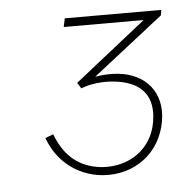

<svg xmlns="http://www.w3.org/2000/svg" viewBox="-36 -736 411 426"><g transform="rotate(-5 169.0 -522.5)"><path d="M176 -346C248 -340 306 -384 318 -454C329 -518 290 -561 231 -567C215 -569 196 -568 179 -565L336 -688L338 -700H123L119 -681H297L138 -555L146 -542C168 -551 196 -553 217 -551C283 -545 308 -509 298 -453C288 -395 238 -359 176 -364C124 -369 94 -399 77 -441L75 -446L57 -439L59 -434C76 -391 115 -352 176 -346Z"/></g></svg>

Font: Fixel Display Thin
Style: Italic
Weight: 100
Italic angle: -10°
Designer: AlfaBravo + MacPaw
Foundry: Kyrylo Tkachov, Marchela Mozhyna, Serhii Makarenko, Maria Weinstein, Zakhar Kryvoshyya
Version: Version 1.210;Glyphs 3.2 (3217)